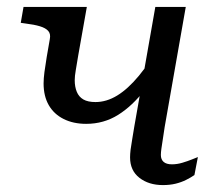

<svg xmlns="http://www.w3.org/2000/svg" viewBox="-20 -528 627 555"><path d="M206 -367Q202 -342 199 -325Q196 -308 196 -296Q196 -277 202 -262.5Q208 -248 221 -240.5Q234 -233 256 -233Q288 -233 319 -252Q350 -271 381.5 -309Q413 -347 445 -404L469 -379Q435 -316 399 -269Q363 -222 321.5 -196Q280 -170 229 -170Q192 -170 164 -184Q136 -198 121 -224Q106 -250 106 -287Q106 -301 108.5 -320Q111 -339 115 -363L124 -415Q127 -430 119.5 -438.5Q112 -447 95.5 -452Q79 -457 54 -460L40 -462L48 -508H231ZM445 -80Q445 -67 453 -60Q461 -53 477 -53Q492 -53 507 -57.5Q522 -62 534.5 -67Q547 -72 552 -74L542 -22Q532 -15 518 -8Q504 -1 487.5 3Q471 7 451 7Q410 7 383 -14Q356 -35 356 -73Q356 -83 357.5 -95.5Q359 -108 362 -124.5Q365 -141 368 -161L429 -508H517L456 -161Q453 -140 450.5 -124.5Q448 -109 446.5 -98Q445 -87 445 -80Z"/></svg>

Font: Roboto Serif 20pt
Style: Italic
Weight: 400
Italic angle: -10°
Designer: Greg Gazdowicz
Foundry: Commercial Type
Version: Version 1.008